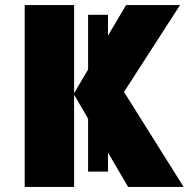

<svg xmlns="http://www.w3.org/2000/svg" viewBox="-20 -734 741 754"><path d="M404 -60H326V-268L271 -362V0H77V-714H271V-368L326 -461V-676H404V-594L475 -714H687L467 -373L701 0H483L404 -135Z"/></svg>

Font: Noto Sans Black
Style: Regular
Weight: 900
Designer: Monotype Design Team
Foundry: Monotype Imaging Inc.
Version: Version 2.007